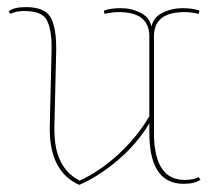

<svg xmlns="http://www.w3.org/2000/svg" viewBox="-20 -505 596 540"><path d="M413 -403V-132Q413 1 499 1Q525 1 538 -7L544 0Q529 12 496 12Q400 12 400 -132V-158Q365 -100 311.5 -54.5Q258 -9 203 15Q120 -22 120 -142Q120 -147 120 -151L125 -360Q125 -367 125 -374Q125 -423 111.5 -448.5Q98 -474 49 -474Q23 -474 10 -466L4 -473Q19 -485 52 -485Q106 -485 122 -456.5Q138 -428 138 -373Q138 -367 138 -360L133 -151Q133 -145 133 -139Q133 -33 204 3Q261 -23 313.5 -71.5Q366 -120 400 -178V-403Q400 -471 314 -471Q296 -471 274 -466L272 -475Q290 -482 320 -482Q350 -482 375.5 -469Q401 -456 406 -430Q411 -456 437 -469Q463 -482 493 -482Q523 -482 541 -475L539 -466Q517 -471 499 -471Q413 -471 413 -403Z"/></svg>

Font: Almendra Display
Style: Regular
Weight: 400
Designer: Ana Sanfelippo
Foundry: Ana Sanfelippo
Version: Version 1.004